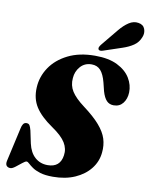

<svg xmlns="http://www.w3.org/2000/svg" viewBox="-101 -1012 853 1094"><g transform="rotate(10 326.0 -464.5)"><path d="M281.5 10Q236 10 207.2 1Q178.5 -8 161.8 -19.8Q145 -31.5 135.8 -40.5Q126.5 -49.5 120 -49.5Q112.5 -49.5 96.2 -36.2Q80 -23 62.8 -9.8Q45.5 3.5 34.5 3.5Q20.5 3.5 12.8 -5Q5 -13.5 8.5 -32.5L52.5 -228.5Q55.5 -245 62.2 -255Q69 -265 81 -265Q93.5 -265 99 -257Q104.5 -249 110 -228L125.5 -154.5Q137 -103.5 167.2 -76.8Q197.5 -50 240.5 -50Q313 -50 323 -121Q329 -159 307.8 -194Q286.5 -229 228.5 -268.5Q160.5 -315 130 -362.8Q99.5 -410.5 103 -475Q106 -538 142 -591.8Q178 -645.5 243.5 -678.2Q309 -711 400 -711Q479 -711 529.5 -685.8Q580 -660.5 604 -621Q628 -581.5 626.5 -538Q625 -500.5 605.5 -475.8Q586 -451 552 -451Q526.5 -451 510.8 -467.8Q495 -484.5 484.5 -520.5L472.5 -569Q460.5 -615.5 441 -637.2Q421.5 -659 389 -659Q349 -659 324 -630.8Q299 -602.5 296.5 -563.5Q292.5 -521 314 -487Q335.5 -453 387 -414.5Q448 -369 481.5 -330.2Q515 -291.5 526.8 -254Q538.5 -216.5 534 -174Q529 -121.5 496.2 -80Q463.5 -38.5 408.5 -14.2Q353.5 10 281.5 10ZM500.5 -874.5Q527.5 -907.5 554.8 -925.2Q582 -943 610.5 -938Q639 -933.5 647.8 -910Q656.5 -886.5 646.5 -862.5Q634.5 -831 608.2 -813Q582 -795 545.5 -783L438 -747Q430 -744 422.2 -744.5Q414.5 -745 412 -751Q409 -757 412.5 -764.2Q416 -771.5 422 -779Z"/></g></svg>

Font: Fraunces 144pt S050 Black
Style: Italic
Weight: 900
Italic angle: -16°
Version: Version 1.000; ttfautohint (v1.8.3)